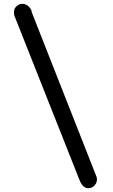

<svg xmlns="http://www.w3.org/2000/svg" viewBox="-20 -768 590 1004"><path d="M53 -704Q53 -723 66.5 -735.5Q80 -748 97 -748Q116 -748 131 -733Q146 -718 146 -704L485 157Q487 163 487 171Q487 188 474 202Q461 216 442 216Q410 216 394 168V169L60 -674Q60 -675 59 -677Q58 -679 58 -680V-678L59 -676Q53 -688 53 -704Z"/></svg>

Font: Coval
Style: Black
Weight: 1000
Foundry: Context Ltd
Version: Version 001.000